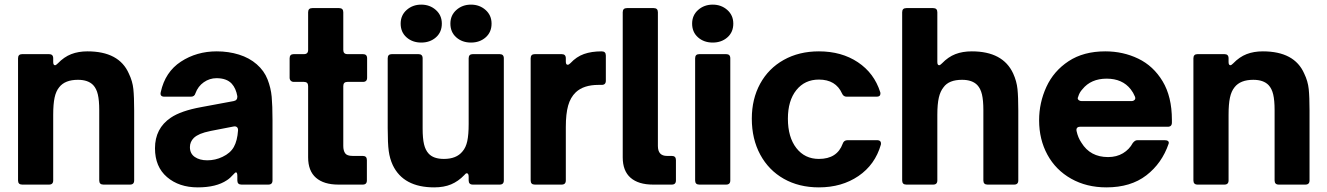

<svg xmlns="http://www.w3.org/2000/svg" viewBox="-20 -798 5735 830"><path d="M76 0Q58 0 58 -18V-546Q58 -564 76 -564H192Q210 -564 210 -546V-530Q210 -516 218 -516Q222 -516 230 -524Q257 -552 288 -564Q319 -576 358 -576Q495 -576 537 -480Q553 -447 556.5 -413Q560 -379 560 -320V-18Q560 0 542 0H427Q409 0 409 -18V-322Q409 -364 403 -389.5Q397 -415 383 -430Q361 -453 317 -453Q261 -453 236 -421Q222 -404 216 -376Q210 -348 210 -302V-18Q210 0 192 0Z M650 -157Q650 -243 718 -289Q762 -319 850 -335L990 -361Q1007 -364 1006 -382Q1000 -416 982 -436Q960 -460 916 -460Q886 -460 861 -442.5Q836 -425 825 -395Q821 -380 805 -380H691Q670 -380 675 -400Q694 -487 762 -531.5Q830 -576 917 -576Q968 -576 1013 -562Q1058 -548 1090 -520Q1122 -492 1136.5 -455Q1151 -418 1154.5 -379.5Q1158 -341 1158 -280V-18Q1158 0 1140 0H1024Q1006 0 1006 -18V-37Q1006 -53 1000 -53Q997 -53 991 -46Q974 -27 961 -19Q915 12 835 12Q754 12 702 -32.5Q650 -77 650 -157ZM942 -120Q976 -136 991 -163Q1006 -190 1009 -234V-236Q1009 -245 1003.5 -249Q998 -253 989 -251L891 -232Q862 -226 845.5 -219Q829 -212 818 -202Q801 -185 801 -162Q801 -134 822 -119.5Q843 -105 876 -105Q911 -105 942 -120Z M1443 0Q1380 0 1346 -29.5Q1312 -59 1312 -118V-426Q1312 -444 1294 -444H1250Q1242 -444 1237 -449Q1232 -454 1232 -462V-546Q1232 -564 1250 -564H1294Q1312 -564 1312 -582V-745Q1312 -763 1330 -763H1446Q1464 -763 1464 -745V-582Q1464 -564 1482 -564H1549Q1567 -564 1567 -546V-462Q1567 -444 1549 -444H1482Q1464 -444 1464 -426V-167Q1464 -147 1472 -135.5Q1480 -124 1504 -124H1548Q1566 -124 1566 -106V-18Q1566 0 1548 0Z M1678 -84Q1665 -112 1660.5 -145Q1656 -178 1656 -244V-546Q1656 -564 1674 -564H1789Q1807 -564 1807 -546V-242Q1807 -200 1813 -174.5Q1819 -149 1833 -134Q1854 -111 1899 -111Q1953 -111 1979 -143Q1994 -160 2000 -188Q2006 -216 2006 -262V-546Q2006 -564 2024 -564H2140Q2158 -564 2158 -546V-18Q2158 0 2140 0H2024Q2006 0 2006 -18V-33Q2006 -49 1998 -49Q1993 -49 1987 -41Q1961 -14 1930 -1Q1899 12 1857 12Q1724 12 1678 -84ZM1712 -696Q1712 -732 1738 -755Q1764 -778 1801 -778Q1838 -778 1864 -755Q1890 -732 1890 -696Q1890 -659 1864.5 -636.5Q1839 -614 1801 -614Q1763 -614 1737.5 -636.5Q1712 -659 1712 -696ZM1927 -696Q1927 -732 1953 -755Q1979 -778 2016 -778Q2053 -778 2079 -755Q2105 -732 2105 -696Q2105 -659 2079.5 -636.5Q2054 -614 2016 -614Q1978 -614 1952.5 -636.5Q1927 -659 1927 -696Z M2292 0Q2274 0 2274 -18V-546Q2274 -564 2292 -564H2408Q2426 -564 2426 -546V-532Q2426 -518 2434 -518Q2439 -518 2446 -525Q2472 -553 2504.5 -564.5Q2537 -576 2581 -576Q2599 -576 2599 -558V-449Q2599 -431 2581 -431H2567Q2503 -431 2469 -399Q2446 -377 2436 -341.5Q2426 -306 2426 -249V-18Q2426 0 2408 0Z M2803 0Q2740 0 2706 -29.5Q2672 -59 2672 -118V-745Q2672 -763 2690 -763H2806Q2824 -763 2824 -745V-167Q2824 -124 2863 -124H2884Q2902 -124 2902 -106V-18Q2902 0 2884 0Z M3003 0Q2985 0 2985 -18V-546Q2985 -564 3003 -564H3119Q3137 -564 3137 -546V-18Q3137 0 3119 0ZM2972 -696Q2972 -732 2998 -755Q3024 -778 3061 -778Q3098 -778 3124 -755Q3150 -732 3150 -696Q3150 -659 3124.5 -636.5Q3099 -614 3061 -614Q3023 -614 2997.5 -636.5Q2972 -659 2972 -696Z M3230 -285Q3230 -370 3266 -436Q3302 -502 3368 -539Q3434 -576 3520 -576Q3618 -576 3688.5 -529Q3759 -482 3785 -400Q3786 -398 3786 -394Q3786 -380 3770 -380H3640Q3626 -380 3620 -394Q3593 -454 3520 -454Q3459 -454 3422.5 -408.5Q3386 -363 3386 -285Q3386 -205 3422.5 -158Q3459 -111 3520 -111Q3599 -111 3623 -177Q3628 -192 3644 -192H3771Q3791 -192 3788 -173Q3763 -86 3691 -37Q3619 12 3520 12Q3434 12 3368.5 -25Q3303 -62 3266.5 -129.5Q3230 -197 3230 -285Z M3898 0Q3880 0 3880 -18V-745Q3880 -763 3898 -763H4014Q4032 -763 4032 -745V-530Q4032 -516 4040 -516Q4044 -516 4052 -524Q4079 -552 4110 -564Q4141 -576 4181 -576Q4316 -576 4360 -480Q4375 -447 4378.5 -413Q4382 -379 4382 -320V-18Q4382 0 4364 0H4249Q4231 0 4231 -18V-322Q4231 -364 4225 -389.5Q4219 -415 4205 -430Q4183 -453 4139 -453Q4082 -453 4059 -421Q4045 -404 4038.5 -376Q4032 -348 4032 -302V-18Q4032 0 4014 0Z M4472 -278Q4472 -354 4503.5 -422.5Q4535 -491 4599.5 -533.5Q4664 -576 4758 -576Q4835 -576 4900.5 -544.5Q4966 -513 5006 -446.5Q5046 -380 5046 -280V-268Q5046 -250 5028 -250H4649Q4640 -250 4636 -245Q4632 -240 4634 -231Q4640 -203 4655 -181Q4693 -119 4770 -119Q4807 -119 4834.5 -135.5Q4862 -152 4877 -180Q4882 -186 4886.5 -189Q4891 -192 4898 -192H5015Q5025 -192 5029.5 -188Q5034 -184 5032 -177Q5003 -92 4935.5 -40Q4868 12 4763 12Q4677 12 4610.5 -25.5Q4544 -63 4508 -129Q4472 -195 4472 -278ZM4871 -361Q4880 -361 4885 -366.5Q4890 -372 4886 -381Q4879 -398 4868 -412Q4832 -458 4764 -458Q4696 -458 4659 -412Q4646 -398 4641 -380Q4639 -376 4639 -373Q4639 -368 4644 -364.5Q4649 -361 4656 -361Z M5157 0Q5139 0 5139 -18V-546Q5139 -564 5157 -564H5273Q5291 -564 5291 -546V-530Q5291 -516 5299 -516Q5303 -516 5311 -524Q5338 -552 5369 -564Q5400 -576 5439 -576Q5576 -576 5618 -480Q5634 -447 5637.5 -413Q5641 -379 5641 -320V-18Q5641 0 5623 0H5508Q5490 0 5490 -18V-322Q5490 -364 5484 -389.5Q5478 -415 5464 -430Q5442 -453 5398 -453Q5342 -453 5317 -421Q5303 -404 5297 -376Q5291 -348 5291 -302V-18Q5291 0 5273 0Z"/></svg>

Font: Open Sauce Two ExtraBold
Style: Regular
Weight: 800
Designer: Alfredo Marco Pradil
Foundry: Creative Sauce Fz LLC
Version: Version 1.477